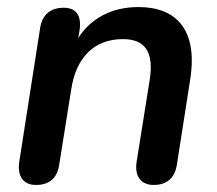

<svg xmlns="http://www.w3.org/2000/svg" viewBox="-20 -518 617 545"><path d="M82 7C120 7 142 -12 148 -50L182 -263C195 -352 245 -407 329 -407C393 -407 417 -369 405 -292L368 -60C361 -18 380 7 416 7C453 7 476 -12 482 -50L520 -293C542 -434 480 -498 373 -498C297 -498 238 -466 202 -410L206 -433C212 -475 195 -496 161 -496C124 -496 100 -477 94 -439L35 -61C28 -18 46 7 82 7Z"/></svg>

Font: SN Pro Semibold
Style: Italic
Weight: 600
Italic angle: -9°
Designer: Tobias Whetton
Foundry: Supernotes
Version: Version 1.001;Glyphs 3.2 (3249)